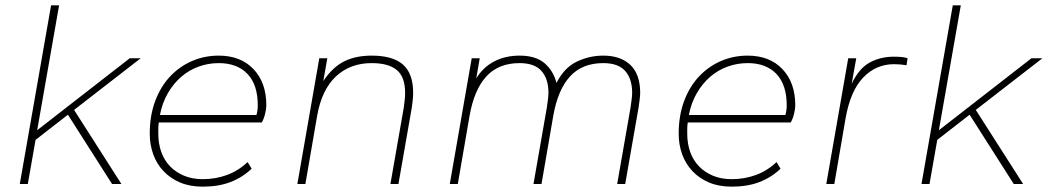

<svg xmlns="http://www.w3.org/2000/svg" viewBox="-20 -688 3930 718"><path d="M399 0 234 -259 113 -165 84 0H54L171 -668H201L119 -201L465 -470H506L257 -277L434 0Z M738 10Q690 10 653.5 -5.5Q617 -21 591.5 -48Q566 -75 553 -111Q540 -147 540 -188Q540 -256 560.5 -310.5Q581 -365 616.5 -402.5Q652 -440 698.5 -460Q745 -480 798 -480Q880 -480 928 -429.5Q976 -379 976 -294Q976 -282 971.5 -263Q967 -244 959 -230H574Q572 -219 572 -209Q572 -199 572 -188Q572 -151 583 -120Q594 -89 615.5 -66.5Q637 -44 668 -31Q699 -18 738 -18Q786 -18 828.5 -33.5Q871 -49 906 -82L921 -57Q886 -24 841.5 -7Q797 10 738 10ZM798 -452Q759 -452 723 -439Q687 -426 658 -401Q629 -376 608 -340Q587 -304 578 -258H939Q944 -275 944 -294Q944 -371 905.5 -411.5Q867 -452 798 -452Z M1440 0 1490 -286Q1492 -300 1493.5 -314.5Q1495 -329 1495 -341Q1495 -400 1464 -426Q1433 -452 1370 -452Q1289 -452 1236 -402Q1183 -352 1166 -255L1122 0H1092L1174 -470H1204L1189 -385Q1224 -437 1267 -458.5Q1310 -480 1370 -480Q1449 -480 1487 -446.5Q1525 -413 1525 -341Q1525 -328 1523.5 -314Q1522 -300 1520 -286L1470 0Z M2288 0 2338 -286Q2340 -300 2342 -315.5Q2344 -331 2344 -341Q2344 -393 2318 -422.5Q2292 -452 2236 -452Q2157 -452 2111.5 -402Q2066 -352 2049 -255L2005 0H1975L2025 -286Q2027 -300 2029 -315.5Q2031 -331 2031 -341Q2031 -393 2005 -422.5Q1979 -452 1923 -452Q1844 -452 1798.5 -402Q1753 -352 1736 -255L1692 0H1662L1744 -470H1774L1761 -395Q1787 -437 1828.5 -458.5Q1870 -480 1923 -480Q1983 -480 2016 -452Q2049 -424 2061 -378Q2090 -435 2137 -457.5Q2184 -480 2236 -480Q2301 -480 2337.5 -445Q2374 -410 2374 -341Q2374 -331 2372 -315.5Q2370 -300 2368 -286L2318 0Z M2716 10Q2668 10 2631.5 -5.5Q2595 -21 2569.5 -48Q2544 -75 2531 -111Q2518 -147 2518 -188Q2518 -256 2538.5 -310.5Q2559 -365 2594.5 -402.5Q2630 -440 2676.5 -460Q2723 -480 2776 -480Q2858 -480 2906 -429.5Q2954 -379 2954 -294Q2954 -282 2949.5 -263Q2945 -244 2937 -230H2552Q2550 -219 2550 -209Q2550 -199 2550 -188Q2550 -151 2561 -120Q2572 -89 2593.5 -66.5Q2615 -44 2646 -31Q2677 -18 2716 -18Q2764 -18 2806.5 -33.5Q2849 -49 2884 -82L2899 -57Q2864 -24 2819.5 -7Q2775 10 2716 10ZM2776 -452Q2737 -452 2701 -439Q2665 -426 2636 -401Q2607 -376 2586 -340Q2565 -304 2556 -258H2917Q2922 -275 2922 -294Q2922 -371 2883.5 -411.5Q2845 -452 2776 -452Z M3070 0 3152 -470H3182L3165 -375Q3192 -432 3232 -454Q3272 -476 3323 -476Q3360 -476 3374 -470L3370 -444Q3358 -446 3346.5 -447Q3335 -448 3323 -448Q3256 -448 3208 -398Q3160 -348 3142 -245L3100 0Z M3771 0 3606 -259 3485 -165 3456 0H3426L3543 -668H3573L3491 -201L3837 -470H3878L3629 -277L3806 0Z"/></svg>

Font: Celebes Thin
Style: Italic
Weight: 250
Italic angle: -10°
Designer: Anugrah Pasau
Foundry: Lafontype
Version: Version 1.000; ttfautohint (v1.8.4)